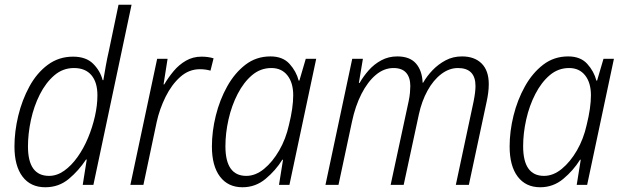

<svg xmlns="http://www.w3.org/2000/svg" viewBox="-20 -780 2629 810"><path d="M171 10Q109 10 75 -35Q41 -80 41 -162Q41 -225 57 -291.5Q73 -358 104 -415Q135 -472 181.5 -506.5Q228 -541 288 -541Q343 -541 373 -511Q403 -481 413 -442H416Q421 -472 426.5 -503Q432 -534 439 -564L480 -760H535L374 0H329L346 -107H343Q312 -60 270 -25Q228 10 171 10ZM187 -38Q220 -38 250.5 -59.5Q281 -81 307 -117.5Q333 -154 351.5 -198.5Q370 -243 380.5 -289.5Q391 -336 391 -378Q391 -433 365.5 -463Q340 -493 292 -493Q245 -493 209 -462Q173 -431 148 -381.5Q123 -332 110.5 -274Q98 -216 98 -162Q98 -38 187 -38Z M530 0 643 -532H687L670 -424H673Q690 -453 712.5 -480Q735 -507 764.5 -524Q794 -541 830 -541Q858 -541 881 -534L868 -482Q847 -488 823 -488Q777 -488 740.5 -455.5Q704 -423 678.5 -371.5Q653 -320 641 -265L585 0Z M1003 10Q942 10 908 -35Q874 -80 874 -162Q874 -226 890.5 -292.5Q907 -359 938.5 -415.5Q970 -472 1015.5 -507Q1061 -542 1121 -542Q1173 -542 1201.5 -510.5Q1230 -479 1240 -440H1243L1270 -532H1314L1201 0H1157L1174 -106H1171Q1143 -61 1100.5 -25.5Q1058 10 1003 10ZM1019 -38Q1058 -38 1094 -67.5Q1130 -97 1158 -145.5Q1186 -194 1199 -253Q1208 -289 1212.5 -320.5Q1217 -352 1217 -378Q1217 -431 1192.5 -462Q1168 -493 1125 -493Q1079 -493 1043.5 -463Q1008 -433 982.5 -383.5Q957 -334 944 -276Q931 -218 931 -163Q931 -38 1019 -38Z M1353 0 1466 -532H1511L1494 -430H1497Q1513 -458 1535.5 -483.5Q1558 -509 1588.5 -525.5Q1619 -542 1656 -542Q1709 -542 1735 -512Q1761 -482 1763 -431H1765Q1781 -459 1805 -484Q1829 -509 1860 -525.5Q1891 -542 1929 -542Q1982 -542 2012 -512Q2042 -482 2042 -425Q2042 -407 2039.5 -388Q2037 -369 2033 -351L1958 0H1903L1978 -352Q1986 -392 1986 -417Q1986 -493 1912 -493Q1875 -493 1841.5 -467.5Q1808 -442 1783.5 -397.5Q1759 -353 1747 -297L1683 0H1628L1704 -353Q1708 -372 1709.5 -388.5Q1711 -405 1711 -417Q1711 -453 1693.5 -473Q1676 -493 1640 -493Q1600 -493 1565.5 -464Q1531 -435 1505 -384Q1479 -333 1465 -267L1408 0Z M2259 10Q2198 10 2164 -35Q2130 -80 2130 -162Q2130 -226 2146.5 -292.5Q2163 -359 2194.5 -415.5Q2226 -472 2271.5 -507Q2317 -542 2377 -542Q2429 -542 2457.5 -510.5Q2486 -479 2496 -440H2499L2526 -532H2570L2457 0H2413L2430 -106H2427Q2399 -61 2356.5 -25.5Q2314 10 2259 10ZM2275 -38Q2314 -38 2350 -67.5Q2386 -97 2414 -145.5Q2442 -194 2455 -253Q2464 -289 2468.5 -320.5Q2473 -352 2473 -378Q2473 -431 2448.5 -462Q2424 -493 2381 -493Q2335 -493 2299.5 -463Q2264 -433 2238.5 -383.5Q2213 -334 2200 -276Q2187 -218 2187 -163Q2187 -38 2275 -38Z"/></svg>

Font: Noto Sans SemiCondensed Light
Style: Italic
Weight: 300
Width: 4
Italic angle: -12°
Designer: Monotype Design Team
Foundry: Monotype Imaging Inc.
Version: Version 2.013; ttfautohint (v1.8.4.7-5d5b)